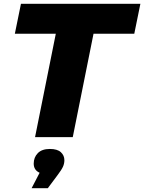

<svg xmlns="http://www.w3.org/2000/svg" viewBox="-20 -720 757 1008"><path d="M164 0 273 -543H58L90 -700H717L685 -543H471L362 0ZM146 268 188 187Q157 173 157 139Q157 106 178.5 84Q200 62 242 62Q281 62 299.5 79Q318 96 318 121Q318 139 310.5 155.5Q303 172 281 201L231 268Z"/></svg>

Font: Montserrat ExtraBold
Style: Italic
Weight: 800
Italic angle: -11.3°
Designer: Julieta Ulanovsky
Foundry: Julieta Ulanovsky
Version: Version 9.000; ttfautohint (v1.8.4.7-5d5b)